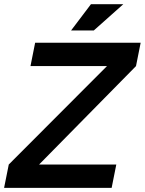

<svg xmlns="http://www.w3.org/2000/svg" viewBox="-28 -904 697 924"><path d="M648.9 -698.2 626.5 -585.9 160.2 -112.3H531.7L509.3 0H-8.3L14.2 -112.3L486.8 -585.9H118.7L141.1 -698.2ZM409.7 -883.8H565.4L423.3 -757.3H314Z"/></svg>

Font: Sansation
Style: Bold Italic
Weight: 700
Designer: Bernd Montag
Version: Version 1.301